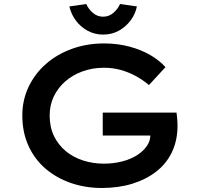

<svg xmlns="http://www.w3.org/2000/svg" viewBox="-20 -925 988 955"><path d="M486 10Q404 10 332 -15Q260 -40 206 -86.5Q152 -133 121.5 -200Q91 -267 91 -351Q91 -427 122 -492.5Q153 -558 208 -606.5Q263 -655 337.5 -682Q412 -709 498 -709Q565 -709 624.5 -693Q684 -677 729.5 -650Q775 -623 803 -591L721 -502Q690 -528 655 -547Q620 -566 580.5 -577Q541 -588 497 -588Q440 -588 390.5 -570Q341 -552 304.5 -520Q268 -488 247.5 -445Q227 -402 227 -351Q227 -293 248.5 -248.5Q270 -204 307.5 -173Q345 -142 394 -126.5Q443 -111 496 -111Q545 -111 587.5 -122Q630 -133 661.5 -153Q693 -173 711 -199.5Q729 -226 728 -258L727 -276L746 -251H491V-365H858Q860 -352 861 -339.5Q862 -327 862.5 -317Q863 -307 863 -301Q863 -227 835.5 -169Q808 -111 757 -71.5Q706 -32 637.5 -11Q569 10 486 10ZM493 -753Q451 -753 416 -772Q381 -791 357.5 -822.5Q334 -854 325 -893L409 -905Q420 -880 442 -861Q464 -842 493 -842Q522 -842 544 -861Q566 -880 577 -905L661 -893Q653 -854 629 -822.5Q605 -791 570.5 -772Q536 -753 493 -753Z"/></svg>

Font: Lexend Giga Medium
Style: Regular
Weight: 500
Designer: Bonnie Shaver-Troup, Thomas Jockin
Foundry: Lexend
Version: Version 1.007